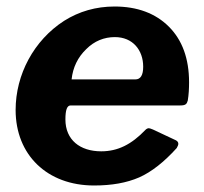

<svg xmlns="http://www.w3.org/2000/svg" viewBox="-20 -560 626 590"><path d="M269 10C323 10 369 2 408 -15C446 -32 484 -62 523 -105C526 -110 528 -115 528 -118C528 -124 524 -128 516 -131L450 -162C443 -165 439 -166 437 -166C434 -166 430 -164 427 -161C384 -116 342 -95 291 -95C226 -95 181 -130 181 -193C181 -222 186 -236 197 -236H534C550 -236 554 -240 557 -251C560 -269 561 -288 561 -307C561 -380 540 -437 499 -478C458 -519 402 -540 332 -540C275 -540 223 -525 177 -496C84 -436 28 -331 28 -222C28 -84 125 10 269 10ZM200 -316C204 -353 219 -384 245 -409C270 -434 300 -446 333 -446C388 -446 420 -406 420 -355C420 -329 412 -316 396 -316Z"/></svg>

Font: Libre Franklin
Style: Bold Italic
Weight: 700
Italic angle: -8°
Designer: Pablo Impallari, Rodrigo Fuenzalida
Foundry: Impallari Type
Version: Version 1.002; ttfautohint (v1.5)